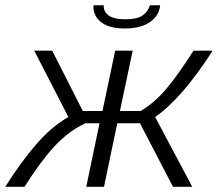

<svg xmlns="http://www.w3.org/2000/svg" viewBox="-47 -715 834 735"><path d="M311 -694.8H350.1Q348.6 -671.4 368.4 -656.2Q388.2 -641.1 433.1 -641.1Q476.6 -641.1 497.6 -655Q518.6 -668.9 526.9 -694.8H565.9Q563 -656.2 527.8 -631.1Q492.7 -606 431.2 -606Q369.6 -606 338.9 -631.1Q308.1 -656.2 311 -694.8ZM-26.9 0Q34.7 -97.2 93 -164.1Q151.4 -231 214.8 -267.1L84 -521H152.8L270 -290H345.2L394 -521H460.9L412.1 -290H491.2Q544.9 -321.8 590.3 -375.7Q635.7 -429.7 693.8 -521H767.1Q648.9 -337.4 546.9 -267.1L689 0H615.2L488.8 -243.2H401.9L351.1 0H283.2L334 -243.2H279.8Q214.8 -212.9 160.6 -153.8Q106.4 -94.7 46.9 0Z"/></svg>

Font: Rawline
Style: Italic
Weight: 400
Italic angle: -12°
Designer: Matt McInerney, Pablo Impallari, Rodrigo Fuenzalida
Foundry: Matt McInerney, Pablo Impallari, Rodrigo Fuenzalida
Version: Version 4.020;PS 004.020;hotconv 1.0.88;makeotf.lib2.5.64775